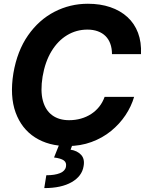

<svg xmlns="http://www.w3.org/2000/svg" viewBox="-20 -757 761 1008"><path d="M334.5 9.8Q235.4 9.8 164.3 -35.4Q93.3 -80.6 62 -166.3Q30.8 -252 50.3 -372.6Q70.3 -489.7 127.2 -571.3Q184.1 -652.8 265.9 -695.1Q347.7 -737.3 441.4 -737.3Q506.3 -737.3 558.8 -719.5Q611.3 -701.7 648.7 -667.7Q686 -633.8 704.6 -584.7Q723.1 -535.6 720.2 -472.7H567.9Q567.9 -502.9 559.3 -526.9Q550.8 -550.8 534.2 -567.4Q517.6 -584 493.4 -592.8Q469.2 -601.6 439 -601.6Q380.9 -601.6 332.3 -572.3Q283.7 -543 250.2 -487.8Q216.8 -432.6 203.6 -355Q191.4 -279.3 205.1 -228.5Q218.8 -177.7 254.2 -151.9Q289.6 -126 342.8 -126Q375.5 -126 404.8 -134.3Q434.1 -142.6 458.5 -158.4Q482.9 -174.3 501 -197Q519 -219.7 529.3 -248.5H684.1Q669.4 -198.2 638.7 -152.1Q607.9 -106 563 -69.3Q518.1 -32.7 460.4 -11.5Q402.8 9.8 334.5 9.8ZM292.5 -2.4H362.3L350.6 28.8Q385.7 34.2 405.8 55.9Q425.8 77.6 418.9 115.2Q410.6 168 356.4 199.2Q302.2 230.5 212.4 230.5L223.1 163.1Q267.6 163.1 294.7 152.1Q321.8 141.1 326.2 118.7Q330.6 96.7 315.2 85.4Q299.8 74.2 263.7 69.8Z"/></svg>

Font: Inter Tight
Style: Bold Italic
Weight: 700
Italic angle: -9.39999°
Designer: Rasmus Andersson
Foundry: rsms
Version: Version 3.004